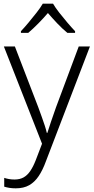

<svg xmlns="http://www.w3.org/2000/svg" viewBox="-20 -785 510 1046"><path d="M1 -532H61L188 -202Q199 -172 208 -147Q217 -122 224 -100.5Q231 -79 235 -61H238Q245 -85 257.5 -121Q270 -157 285 -200L409 -532H470L230 94Q213 141 191 174Q169 207 139 224Q109 241 66 241Q47 241 31.5 238.5Q16 236 3 232V184Q15 188 29 190.5Q43 193 59 193Q88 193 108.5 181.5Q129 170 145 146.5Q161 123 175 87L209 -2ZM269 -765Q281 -744 302.5 -716.5Q324 -689 347 -662Q370 -635 389 -615V-606H347Q320 -628 292.5 -657Q265 -686 241 -714Q217 -686 189 -657.5Q161 -629 134 -606H94V-615Q113 -635 135.5 -662Q158 -689 179.5 -716.5Q201 -744 213 -765Z"/></svg>

Font: Noto Sans Georgian Light
Style: Regular
Weight: 300
Version: Version 2.002